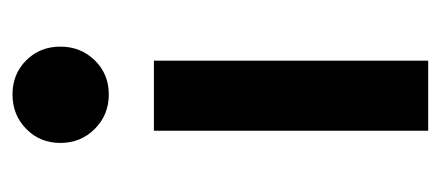

<svg xmlns="http://www.w3.org/2000/svg" viewBox="-224 -490 722 315"><g transform="rotate(90 137.5 -333.0)"><path d="M135.5 -150Q169 -150 192 -127Q215 -104 215 -70.5Q215 -37 192 -14.5Q169 8 135.5 8Q102 8 79.5 -14.5Q57 -37 57 -70.5Q57 -104 79.5 -127Q102 -150 135.5 -150ZM195 -224H80V-674H195Z"/></g></svg>

Font: Hind Mysuru SemiBold
Style: Regular
Weight: 600
Designer: Manushi Parikh, Hitesh Malaviya
Foundry: Indian Type Foundry
Version: Version 0.703;PS 1.0;hotconv 1.0.86;makeotf.lib2.5.63406